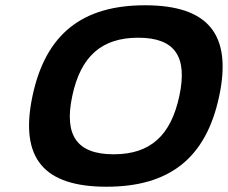

<svg xmlns="http://www.w3.org/2000/svg" viewBox="-20 -699 864 728"><path d="M384 9C149 9 53 -96 103 -334C153 -572 294 -679 530 -679C769 -679 861 -569 811 -334C761 -98 621 9 384 9ZM254 -335C222 -185 272 -114 411 -114C551 -114 628 -186 660 -335C692 -485 643 -556 504 -556C367 -556 286 -487 254 -335Z"/></svg>

Font: LT Wave Bold
Style: Italic
Weight: 700
Designer: Daniel Lyons
Version: Version 2.5 (Glyphs App)